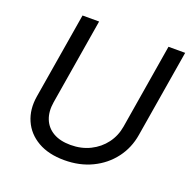

<svg xmlns="http://www.w3.org/2000/svg" viewBox="-130 -857 997 998"><g transform="rotate(20 368.5 -358.5)"><path d="M327.6 11.7Q240.2 11.7 180.7 -22.7Q121.1 -57.1 95 -116.7Q68.8 -176.3 81.1 -251L160.2 -727.5H252L173.3 -252Q164.6 -198.7 180.7 -158.4Q196.8 -118.2 235.1 -95.9Q273.4 -73.7 331.1 -73.7Q391.1 -73.7 439.2 -97.7Q487.3 -121.6 518.3 -163.1Q549.3 -204.6 558.1 -257.8L635.7 -727.5H728L647.9 -244.6Q635.7 -169.4 591.8 -111.6Q547.9 -53.7 480 -21Q412.1 11.7 327.6 11.7Z"/></g></svg>

Font: Inter 17pt
Style: Italic
Weight: 400
Italic angle: -9.3988°
Version: Version 4.001;git-66647c0bb